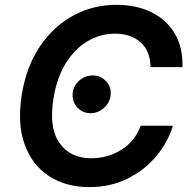

<svg xmlns="http://www.w3.org/2000/svg" viewBox="-20 -757 768 787"><path d="M728 -481.9H596.9Q596.6 -547.2 556.6 -583.1Q516.7 -619 452.8 -619Q391.7 -619 339.1 -588.1Q286.6 -557.2 250 -498.4Q213.4 -439.6 199.6 -355.8Q179.3 -233.7 223.7 -171Q268.1 -108.3 353 -108.3Q421.9 -108.3 477.6 -143.1Q533.4 -177.9 556.5 -241.5H688.9Q667.3 -171.9 618.8 -114.9Q570.3 -57.9 501.1 -24Q431.8 9.9 346.9 9.9Q249.3 9.9 180 -35.7Q110.8 -81.3 80.4 -166.7Q50.1 -252.1 69.6 -371.4Q89.1 -487.6 145.2 -569.2Q201.3 -650.9 282.1 -694.1Q362.9 -737.2 456 -737.2Q538.4 -737.2 600.3 -707Q662.3 -676.8 696.2 -619.9Q730.1 -562.9 728 -481.9ZM351.6 -293Q318.9 -293 297.6 -315.7Q276.3 -338.4 277.7 -371.1Q279.1 -403.1 303.4 -425.4Q327.8 -447.8 360.1 -447.8Q391.7 -447.8 413.7 -425.2Q435.7 -402.7 433.9 -371.1Q431.8 -338.4 407.3 -315.7Q382.8 -293 351.6 -293Z"/></svg>

Font: Inter UI Semi Bold
Style: Italic
Weight: 600
Italic angle: -9.39999°
Designer: Rasmus Andersson
Foundry: rsms
Version: 3.2;8d6f07862